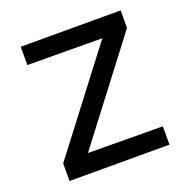

<svg xmlns="http://www.w3.org/2000/svg" viewBox="-118 -762 853 873"><g transform="rotate(-20 308.5 -325.0)"><path d="M195 -91 556.5 -88.5V0H73V-85L435 -559L73 -561V-649.5H556.5V-565Z"/></g></svg>

Font: Betinya Sans Medium
Style: Regular
Weight: 500
Designer: Jonathan Pinhorn
Version: Version 2.001;December 9, 2019;FontCreator 12.0.0.2547 64-bi